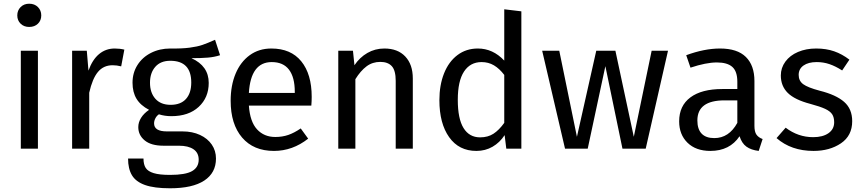

<svg xmlns="http://www.w3.org/2000/svg" viewBox="-20 -800 4640 1033"><path d="M202 -717Q202 -690 184 -672.5Q166 -655 137 -655Q109 -655 91 -672.5Q73 -690 73 -717Q73 -744 91 -762Q109 -780 137 -780Q166 -780 184 -762Q202 -744 202 -717ZM184 0H92V-527H184Z M649 -533 632 -443Q608 -449 586 -449Q537 -449 507 -413Q477 -377 460 -301V0H368V-527H447L456 -420Q477 -479 513 -509Q549 -539 597 -539Q625 -539 649 -533Z M1164 -503Q1134 -493 1098 -490Q1062 -487 1010 -487Q1103 -445 1103 -354Q1103 -275 1049 -225Q995 -175 902 -175Q866 -175 835 -185Q823 -177 816 -163.5Q809 -150 809 -136Q809 -93 878 -93H962Q1015 -93 1056 -74Q1097 -55 1119.5 -22Q1142 11 1142 53Q1142 130 1079 171.5Q1016 213 895 213Q810 213 760.5 195.5Q711 178 690 143Q669 108 669 53H752Q752 85 764 103.5Q776 122 807 131.5Q838 141 895 141Q978 141 1013.5 120.5Q1049 100 1049 59Q1049 22 1021 3Q993 -16 943 -16H860Q793 -16 758.5 -44.5Q724 -73 724 -116Q724 -142 739 -166Q754 -190 782 -209Q736 -233 714.5 -268.5Q693 -304 693 -355Q693 -408 719.5 -450Q746 -492 792.5 -515.5Q839 -539 896 -539Q958 -538 1000 -543.5Q1042 -549 1069.5 -558.5Q1097 -568 1137 -586ZM787 -355Q787 -301 816 -268.5Q845 -236 898 -236Q952 -236 980.5 -267.5Q1009 -299 1009 -356Q1009 -473 896 -473Q844 -473 815.5 -440.5Q787 -408 787 -355Z M1655 -232H1319Q1325 -145 1363 -104Q1401 -63 1461 -63Q1499 -63 1531 -74Q1563 -85 1598 -109L1638 -54Q1554 12 1454 12Q1344 12 1282.5 -60Q1221 -132 1221 -258Q1221 -340 1247.5 -403.5Q1274 -467 1323.5 -503Q1373 -539 1440 -539Q1545 -539 1601 -470Q1657 -401 1657 -279Q1657 -256 1655 -232ZM1566 -306Q1566 -384 1535 -425Q1504 -466 1442 -466Q1329 -466 1319 -300H1566Z M2201 -378V0H2109V-365Q2109 -421 2088 -444Q2067 -467 2026 -467Q1984 -467 1952 -443Q1920 -419 1892 -374V0H1800V-527H1879L1887 -449Q1915 -491 1956.5 -515Q1998 -539 2048 -539Q2120 -539 2160.5 -496Q2201 -453 2201 -378Z M2785 -739V0H2704L2695 -73Q2669 -33 2630 -10.5Q2591 12 2543 12Q2449 12 2396.5 -62Q2344 -136 2344 -261Q2344 -342 2369 -405Q2394 -468 2441 -503.5Q2488 -539 2551 -539Q2632 -539 2693 -474V-750ZM2693 -139V-397Q2667 -431 2637.5 -448.5Q2608 -466 2571 -466Q2510 -466 2476.5 -415Q2443 -364 2443 -263Q2443 -161 2474 -111Q2505 -61 2563 -61Q2605 -61 2635 -80.5Q2665 -100 2693 -139Z M3454 0H3329L3237 -444L3142 0H3020L2897 -527H2989L3084 -64L3188 -527H3291L3390 -64L3486 -527H3574Z M4083 -52 4062 12Q4021 7 3996 -11Q3971 -29 3959 -67Q3906 12 3802 12Q3724 12 3679 -32Q3634 -76 3634 -147Q3634 -231 3694.5 -276Q3755 -321 3866 -321H3947V-360Q3947 -416 3920 -440Q3893 -464 3837 -464Q3779 -464 3695 -436L3672 -503Q3770 -539 3854 -539Q3947 -539 3993 -493.5Q4039 -448 4039 -364V-123Q4039 -91 4050 -75.5Q4061 -60 4083 -52ZM3947 -139V-260H3878Q3732 -260 3732 -152Q3732 -105 3755 -81Q3778 -57 3823 -57Q3902 -57 3947 -139Z M4550 -479 4511 -421Q4475 -444 4442.5 -455Q4410 -466 4374 -466Q4329 -466 4303 -447.5Q4277 -429 4277 -397Q4277 -365 4301.5 -347Q4326 -329 4390 -312Q4478 -290 4521.5 -252Q4565 -214 4565 -148Q4565 -70 4504.5 -29Q4444 12 4357 12Q4237 12 4158 -57L4207 -113Q4274 -62 4355 -62Q4407 -62 4437.5 -83.5Q4468 -105 4468 -142Q4468 -169 4457 -185.5Q4446 -202 4419 -214.5Q4392 -227 4340 -241Q4256 -263 4218.5 -300Q4181 -337 4181 -394Q4181 -435 4205.5 -468.5Q4230 -502 4273.5 -520.5Q4317 -539 4371 -539Q4425 -539 4468 -524Q4511 -509 4550 -479Z"/></svg>

Font: Fira Sans
Style: Regular
Weight: 400
Designer: bBox Type GmbH & Carrois Corporate GbR & Edenspiekermann AG
Foundry: bBox Type GmbH & Carrois Corporate GbR & Edenspiekermann AG
Version: Version 4.301